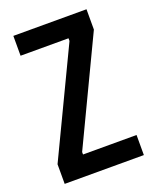

<svg xmlns="http://www.w3.org/2000/svg" viewBox="-126 -734 654 809"><g transform="rotate(-20 200.5 -330.0)"><path d="M23 0V-88L248 -559V-571H33V-660H361V-569L138 -101V-90H378V0Z"/></g></svg>

Font: Bricolage Grotesque 10pt Condensed Medium
Style: Regular
Weight: 500
Width: 3
Designer: Mathieu Triay
Foundry: Atelier Triay
Version: Version 1.000; ttfautohint (v1.8.4.7-5d5b);gftools[0.9.32]